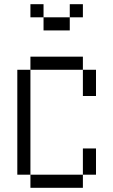

<svg xmlns="http://www.w3.org/2000/svg" viewBox="-20 -895 540 915"><path d="M187.5 -812.5H125V-875H187.5ZM62.5 -562.5H125V-62.5H62.5ZM125 -62.5H375V0H125ZM125 -625H375V-562.5H125ZM187.5 -812.5H312.5V-750H187.5ZM312.5 -875H375V-812.5H312.5ZM375 -187.5H437.5V-62.5H375ZM375 -562.5H437.5V-437.5H375Z"/></svg>

Font: 寒蝉点阵体 16px
Style: Regular
Weight: 400
Designer: Designed by Warren2060
Foundry: ChillType
Version: Version 1.000